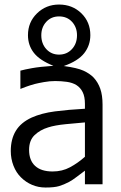

<svg xmlns="http://www.w3.org/2000/svg" viewBox="-20 -807 530 841"><path d="M352 -120.3V-270.8Q315.8 -267.8 268.1 -263.1Q220.3 -258.4 191.1 -249Q155.4 -238.1 131.4 -215.1Q107.4 -192.1 107.4 -150.5Q107.4 -104.5 133.9 -80.2Q160.4 -55.9 210.4 -55.9Q252.5 -55.9 286.6 -74.3Q320.8 -92.6 352 -120.3ZM352 -59.4Q333.7 -46 316.1 -32.4Q298.5 -18.8 282.2 -9.9Q259.4 2 238.6 8.2Q217.8 14.4 179.2 14.4Q148 14.4 120.5 2.7Q93.1 -8.9 71.8 -30.2Q51 -50.5 39.1 -80.9Q27.2 -111.4 27.2 -145.5Q27.2 -197.5 49.3 -233.9Q71.3 -270.3 118.8 -292.1Q161.9 -311.4 220.5 -319.1Q279.2 -326.7 352 -330.7V-352Q352 -383.7 342.1 -403.5Q332.2 -423.3 314.9 -434.2Q297.5 -445 272.8 -448.5Q248 -452 221.8 -452Q197.5 -452 172.8 -447.5Q148 -443.1 132.2 -439.1Q110.9 -433.2 94.1 -427Q77.2 -420.8 68.8 -417.3H69.3V-497.5Q87.1 -502.5 119.8 -508.4Q152.5 -514.4 213.9 -518.8Q154 -542.6 128.2 -575.7Q102.5 -608.9 102.5 -653Q102.5 -709.9 142.1 -748.5Q181.7 -787.1 238.6 -787.1Q297 -787.1 336.4 -748.8Q375.7 -710.4 375.7 -653Q375.7 -608.4 348.8 -574Q321.8 -539.6 259.4 -517.8Q318.3 -509.9 345.5 -497.5Q372.8 -485.1 390.1 -467.3Q409.4 -446.5 419.3 -418.1Q429.2 -389.6 429.2 -349V0H352ZM317.3 -652.5Q317.3 -687.6 295.5 -711.4Q273.8 -735.1 238.6 -735.1Q204.5 -735.1 182.7 -711.4Q160.9 -687.6 160.9 -652.5Q160.9 -615.8 182.9 -591.8Q205 -567.8 238.6 -567.8Q272.8 -567.8 295 -591.8Q317.3 -615.8 317.3 -652.5Z"/></svg>

Font: Shan Wanhai
Style: Regular
Weight: 400
Designer: Khon Soe Zaw Thu
Foundry: Shan Unicode
Version: Version 1.00 June 3, 2017, initial release